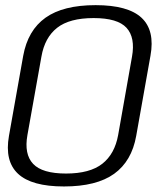

<svg xmlns="http://www.w3.org/2000/svg" viewBox="-20 -700 624 728"><path d="M222.5 7Q100 7 48.5 -41Q-3 -89 14 -185L68 -488.5Q85.5 -585 152.5 -632.8Q219.5 -680.5 342.5 -680.5Q465.5 -680.5 516.8 -632.5Q568 -584.5 550.5 -488.5L496.5 -185Q479.5 -89 412.8 -41Q346 7 222.5 7ZM230.5 -42Q320.5 -42 367.8 -79Q415 -116 428 -188L480.5 -485Q493.5 -557.5 459.8 -594.5Q426 -631.5 335 -631.5Q243.5 -631.5 196.5 -594.5Q149.5 -557.5 137 -485L84 -188Q71 -115.5 105.5 -78.8Q140 -42 230.5 -42Z"/></svg>

Font: Anybody ExtraExpanded Light
Style: Italic
Weight: 300
Width: 8
Italic angle: -10°
Designer: Tyler Finck
Foundry: Etcetera Type Company
Version: Version 1.010; ttfautohint (v1.8.3) -l 8 -r 50 -G 200 -x 14 